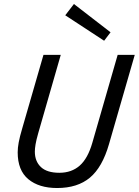

<svg xmlns="http://www.w3.org/2000/svg" viewBox="-20 -931 698 966"><path d="M444.6 -212.9 572 -655H658L528.3 -205.6Q495 -89.7 432.5 -37.3Q369.9 15 267.3 15Q176 15 122.5 -29.4Q69 -73.8 69 -164.5Q69 -187 74.1 -214.7Q79.2 -242.4 92 -285.6L198.7 -655H285.7L172.3 -260.9Q162.4 -226.1 158.9 -204.8Q155.3 -183.4 155.3 -168.3Q155.3 -119.2 185.9 -90.4Q216.5 -61.7 278.7 -61.7Q340.1 -61.7 381.1 -97.8Q422 -133.9 444.6 -212.9ZM536.2 -768.5 503.9 -726 308.3 -854.1 352 -910.8Z"/></svg>

Font: Intel One Mono Light
Style: Italic
Weight: 300
Italic angle: -16°
Monospace: yes
Designer: Fred Shallcrass
Foundry: Frere-Jones Type LLC
Version: Version 1.004